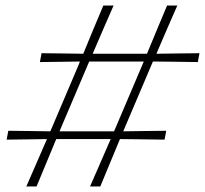

<svg xmlns="http://www.w3.org/2000/svg" viewBox="-20 -673 740 693"><path d="M75 0Q93.5 -42 111 -82.5Q128.5 -123 149.5 -171Q121.5 -170.5 81.8 -170Q42 -169.5 4 -169L10 -201Q50.5 -200.5 92.2 -200Q134 -199.5 161.5 -199Q164 -204 166 -209L263 -437Q266 -444 268.5 -451Q241 -450.5 201.5 -450Q162 -449.5 124 -449L130 -481Q170 -480.5 211.5 -480Q253 -479.5 280.5 -479Q301 -529 318 -569.8Q335 -610.5 353 -653H390Q370.5 -609 353 -568.5Q335.5 -528 314.5 -479H510.5Q531 -528.5 548 -569.5Q565 -610.5 583 -653H620Q600.5 -609 583 -568.5Q565.5 -528 544.5 -479Q571.5 -479.5 614.8 -480Q658 -480.5 700 -481L694 -449Q650.5 -450 605.5 -450.2Q560.5 -450.5 534 -451H532Q529 -444 526 -437L429 -209Q427 -204 425 -199Q452 -199.5 495.2 -200Q538.5 -200.5 580 -201L574 -169Q530.5 -170 485.5 -170.2Q440.5 -170.5 414 -171H413Q393 -122.5 376.2 -82.5Q359.5 -42.5 342 0H305Q323.5 -42 341 -82.5Q358.5 -123 379.5 -171H183Q163 -122.5 146.2 -82.5Q129.5 -42.5 112 0ZM199 -209Q197 -204 195 -199H391.5Q394 -204 396 -209L493 -437Q496 -444 499 -451H302Q299 -444 296 -437Z"/></svg>

Font: Commissioner Loud Thin
Style: Italic
Weight: 100
Italic angle: -12°
Designer: Kostas Bartsokas
Foundry: Kostas Bartsokas
Version: Version 1.000; ttfautohint (v1.8.3)